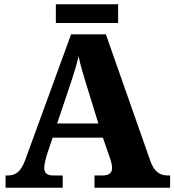

<svg xmlns="http://www.w3.org/2000/svg" viewBox="-20 -874 812 894"><path d="M240 -767H530V-854H240ZM6 0H272V-57H228C197 -57 186 -70 186 -93C186 -110 194 -139 199 -155L225 -233H459L492 -138C495 -129 502 -109 502 -92C502 -65 482 -57 457 -57H420V0H772V-57H761C723 -57 698 -76 681 -122L473 -714H311L97 -128C75 -70 50 -57 15 -57H6ZM246 -299 310 -489C323 -529 336 -568 346 -612C355 -568 368 -526 380 -487L438 -299Z"/></svg>

Font: Noto Serif Gurmukhi ExtraBold
Style: Regular
Weight: 800
Designer: Vaibhav Singh and the Monotype Design Team
Foundry: Monotype Imaging Inc.
Version: Version 2.004